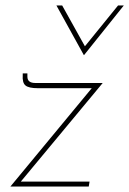

<svg xmlns="http://www.w3.org/2000/svg" viewBox="-20 -681 472 701"><path d="M56 -18H307L304 0H18L315 -359H118Q85 -359 73 -369Q61 -379 63 -407V-413H80V-401Q80 -378 109 -378H355ZM432 -661 287 -480H286L186 -661H207L290 -512L411 -661Z"/></svg>

Font: Josefin Sans Thin
Style: Italic
Weight: 200
Italic angle: -7°
Designer: Santiago Orozco
Foundry: Typemade
Version: Version 2.000